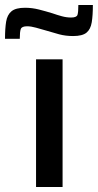

<svg xmlns="http://www.w3.org/2000/svg" viewBox="-65 -747 391 767"><path d="M79 0V-510H185V0ZM-45 -592Q-45 -633 -40.5 -660.5Q-36 -688 -19 -702Q-2 -716 35 -716Q63 -716 90.5 -709Q118 -702 144 -694Q164 -687 182.5 -682Q201 -677 219 -677Q241 -677 244.5 -687.5Q248 -698 248 -727H306Q306 -686 301.5 -658Q297 -630 280.5 -616.5Q264 -603 227 -603Q197 -603 171 -610Q145 -617 119 -625Q98 -631 78.5 -636.5Q59 -642 43 -642Q22 -642 18 -631Q14 -620 14 -592Z"/></svg>

Font: Saira Medium
Style: Regular
Weight: 500
Designer: Hector Gatti with collaboration of the Omnibus-Type team
Foundry: Omnibus-Type
Version: Version 1.100; ttfautohint (v1.8.3)